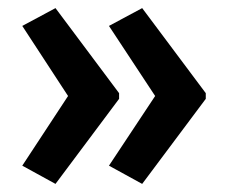

<svg xmlns="http://www.w3.org/2000/svg" viewBox="-20 -507 561 474"><path d="M488 -263V-277L331 -487L249 -443L363 -270L249 -98L331 -53ZM274 -263V-277L117 -487L35 -443L148 -270L35 -98L117 -53Z"/></svg>

Font: Noto Sans Thai Cond SemBd
Style: Regular
Weight: 600
Width: 3
Designer: Monotype Design Team
Foundry: Monotype Imaging Inc.
Version: Version 2.002